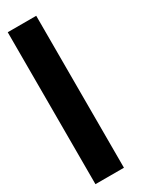

<svg xmlns="http://www.w3.org/2000/svg" viewBox="-172 -654 520 684"><g transform="rotate(-30 88.0 -312.5)"><path d="M117.2 0H0V-625H117.2Z"/></g></svg>

Font: Leporid
Style: Regular
Weight: 400
Designer: GGBotNet
Foundry: GGBotNet
Version: 1.00